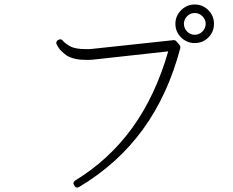

<svg xmlns="http://www.w3.org/2000/svg" viewBox="-20 -853 1040 856"><path d="M848 -795Q868 -795 882.5 -780.5Q897 -766 897 -747Q897 -727 882.5 -712.5Q868 -698 848 -698Q828 -698 814 -712.5Q800 -727 800 -747Q800 -766 814 -780.5Q828 -795 848 -795ZM848 -661Q884 -661 909 -686Q934 -711 934 -747Q934 -782 909 -807.5Q884 -833 848 -833Q813 -833 787.5 -807.5Q762 -782 762 -747Q762 -711 787.5 -686Q813 -661 848 -661ZM325 -17Q328 -17 332 -19Q505 -122 617 -276Q729 -430 784 -639Q785 -646 781 -652L766 -669Q762 -674 755 -674Q755 -674 754.5 -674Q754 -674 754 -674L390 -635Q382 -634 376 -634Q370 -634 365 -634H363Q315 -634 292 -647Q269 -660 259 -673Q254 -678 248 -678Q247 -678 243 -676L239 -675Q233 -671 232 -666Q229 -662 233 -655Q241 -638 253 -626Q265 -614 278 -605Q310 -586 363 -586Q370 -586 378 -586Q386 -586 394 -587L730 -624Q673 -426 570 -283.5Q467 -141 315 -48Q310 -45 308 -39Q306 -34 310 -29L313 -23Q317 -17 325 -17Z"/></svg>

Font: Kokoro
Style: Regular
Weight: 400
Version: Version 1.00